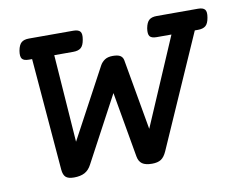

<svg xmlns="http://www.w3.org/2000/svg" viewBox="-58 -527 762 613"><g transform="rotate(-10 322.5 -220.0)"><path d="M59.1 -384.8Q42.5 -384.8 36.9 -392.1Q31.2 -399.4 34.2 -418Q37.6 -436.5 45.9 -443.8Q54.2 -451.2 70.8 -451.2H214.4Q231 -451.2 236.8 -443.8Q242.7 -436.5 239.3 -418Q236.3 -399.4 227.8 -392.1Q219.2 -384.8 202.6 -384.8H141.1L161.6 -100.6L283.2 -327.1Q288.6 -336.9 298.3 -343.5Q308.1 -350.1 324.2 -350.1Q340.8 -350.1 348.6 -345.2Q356.4 -340.3 358.4 -330.6L398.9 -100.6L521 -384.8H473.1Q456.5 -384.8 450.9 -392.1Q445.3 -399.4 448.2 -418Q451.7 -436.5 460 -443.8Q468.3 -451.2 484.9 -451.2H618.7Q635.3 -451.2 641.1 -443.8Q647 -436.5 643.6 -418Q640.6 -399.4 632.1 -392.1Q623.5 -384.8 606.9 -384.8H596.7L436.5 -21Q428.7 -3.4 418 3.7Q407.2 10.7 388.7 10.7Q367.7 10.7 356.9 3.2Q346.2 -4.4 343.3 -21L306.2 -232.9L192.9 -21Q184.1 -3.9 170.4 3.4Q156.7 10.7 135.7 10.7Q117.2 10.7 109.1 3.4Q101.1 -3.9 99.6 -21L69.3 -384.8Z"/></g></svg>

Font: Courier Prime
Style: Italic
Weight: 400
Monospace: yes
Designer: Alan Dague-Greene
Foundry: Quote-Unquote Apps
Version: Version 1.202